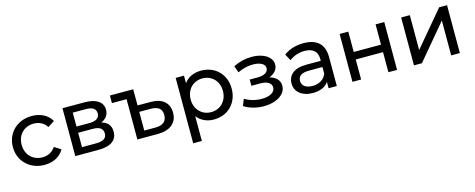

<svg xmlns="http://www.w3.org/2000/svg" viewBox="-34 -1198 5081 2053"><g transform="rotate(-15 2507.0 -171.5)"><path d="M44 -265Q44 -324 65 -373.5Q86 -423 123.5 -459Q161 -495 212 -515Q263 -535 324 -535Q396 -535 452.5 -506Q509 -477 540 -422L467 -375Q442 -413 405 -432Q368 -451 323 -451Q284 -451 250.5 -437.5Q217 -424 192.5 -399.5Q168 -375 154.5 -341Q141 -307 141 -265Q141 -223 154.5 -188.5Q168 -154 192.5 -129.5Q217 -105 250.5 -91.5Q284 -78 323 -78Q368 -78 405 -97Q442 -116 467 -154L540 -108Q509 -53 452.5 -23.5Q396 6 324 6Q263 6 212 -14.5Q161 -35 123.5 -71Q86 -107 65 -156.5Q44 -206 44 -265Z M1128 -146Q1128 -76 1075.5 -38Q1023 0 919 0H664V-530H910Q1004 -530 1057 -494.5Q1110 -459 1110 -394Q1110 -352 1087.5 -321.5Q1065 -291 1025 -275Q1128 -249 1128 -146ZM758 -302H902Q957 -302 985.5 -322Q1014 -342 1014 -380Q1014 -456 902 -456H758ZM1032 -152Q1032 -193 1004.5 -213Q977 -233 918 -233H758V-74H912Q972 -74 1002 -93Q1032 -112 1032 -152Z M1794 -178Q1794 -93 1736.5 -46.5Q1679 0 1574 0H1351V-446H1189V-530H1447V-351H1591Q1689 -351 1741.5 -305.5Q1794 -260 1794 -178ZM1697 -180Q1697 -231 1665.5 -255.5Q1634 -280 1571 -280H1447V-73H1571Q1633 -73 1665 -100Q1697 -127 1697 -180Z M2466 -265Q2466 -205 2446 -155Q2426 -105 2390 -69Q2354 -33 2305 -13.5Q2256 6 2198 6Q2141 6 2093.5 -16Q2046 -38 2013 -80V194H1917V-530H2009V-446Q2041 -491 2089.5 -513Q2138 -535 2198 -535Q2256 -535 2305 -515.5Q2354 -496 2390 -460Q2426 -424 2446 -374.5Q2466 -325 2466 -265ZM2369 -265Q2369 -307 2355.5 -341Q2342 -375 2318 -399.5Q2294 -424 2261 -437.5Q2228 -451 2190 -451Q2152 -451 2119.5 -437.5Q2087 -424 2063 -399.5Q2039 -375 2025.5 -340.5Q2012 -306 2012 -265Q2012 -223 2025.5 -189Q2039 -155 2063 -130Q2087 -105 2119.5 -91.5Q2152 -78 2190 -78Q2228 -78 2261 -91.5Q2294 -105 2318 -130Q2342 -155 2355.5 -189Q2369 -223 2369 -265Z M2997 -154Q2997 -107 2965 -70.5Q2933 -34 2876.5 -13.5Q2820 7 2750 7Q2691 7 2634.5 -8.5Q2578 -24 2534 -53L2563 -126Q2601 -102 2650 -88.5Q2699 -75 2749 -75Q2817 -75 2857.5 -98.5Q2898 -122 2898 -162Q2898 -199 2865.5 -219Q2833 -239 2774 -239H2677V-308H2767Q2821 -308 2852 -327Q2883 -346 2883 -379Q2883 -415 2846.5 -435Q2810 -455 2748 -455Q2669 -455 2581 -414L2555 -488Q2652 -537 2758 -537Q2822 -537 2873 -519Q2924 -501 2953 -468Q2982 -435 2982 -393Q2982 -354 2956 -323Q2930 -292 2886 -276Q2939 -262 2968 -231Q2997 -200 2997 -154Z M3559 -320V0H3468V-70Q3444 -33 3399.5 -13.5Q3355 6 3294 6Q3249 6 3213 -5.5Q3177 -17 3151.5 -37.5Q3126 -58 3112 -86.5Q3098 -115 3098 -150Q3098 -220 3149 -262.5Q3200 -305 3311 -305H3463V-324Q3463 -387 3427 -419.5Q3391 -452 3321 -452Q3273 -452 3228.5 -436.5Q3184 -421 3153 -395L3113 -467Q3155 -500 3211.5 -517.5Q3268 -535 3332 -535Q3443 -535 3501 -481.5Q3559 -428 3559 -320ZM3463 -162V-236H3315Q3193 -236 3193 -154Q3193 -114 3224 -91Q3255 -68 3310 -68Q3365 -68 3405 -92.5Q3445 -117 3463 -162Z M3732 -530H3828V-305H4130V-530H4226V0H4130V-222H3828V0H3732Z M4413 -530H4509V-144L4834 -530H4921V0H4825V-386L4501 0H4413Z"/></g></svg>

Font: CMG Sans Medium
Style: Regular
Weight: 500
Designer: Julieta Ulanovsky
Foundry: Julieta Ulanovsky
Version: Version 7.200